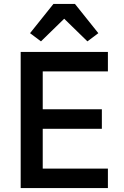

<svg xmlns="http://www.w3.org/2000/svg" viewBox="-20 -964 633 984"><path d="M86 0V-698H533V-598H199V-404H502V-304H199V-100H533V0ZM364 -944 484 -794 428 -752 309 -868 190 -752 134 -794 254 -944Z"/></svg>

Font: IBM Plex Sans Arabic Medium
Style: Regular
Weight: 500
Designer: Mike Abbink, Paul van der Laan, Pieter van Rosmalen, Wael Morcos, Khajak Apelian
Foundry: Bold Monday
Version: Version 1.1